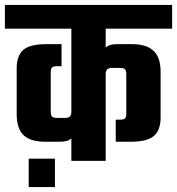

<svg xmlns="http://www.w3.org/2000/svg" viewBox="-40 -656 722 783"><path d="M662 -539H391V-462Q405 -476 438 -476H499Q557 -476 586 -449Q615 -422 615 -363V-177Q615 -125 587.5 -101.5Q560 -78 493 -78H432V-168H450Q464 -168 469.5 -173Q475 -178 475 -191V-353Q475 -368 469.5 -373.5Q464 -379 450 -379H417Q403 -379 397 -373Q391 -367 391 -352V0H251V-92Q238 -78 205 -78H143Q85 -78 56.5 -104.5Q28 -131 28 -191V-377Q28 -429 55 -452.5Q82 -476 149 -476H211V-386H193Q178 -386 172.5 -381Q167 -376 167 -363V-201Q167 -186 172.5 -180.5Q178 -175 193 -175H225Q239 -175 245 -181Q251 -187 251 -202V-539H-20V-636H662ZM77 107V-9H184V107Z"/></svg>

Font: Teko SemiBold
Style: Regular
Weight: 600
Designer: Manushi Parikh, Jonny Pinhorn
Foundry: Indian Type Foundry
Version: Version 1.106;PS 1.0;hotconv 1.0.78;makeotf.lib2.5.61930; tt